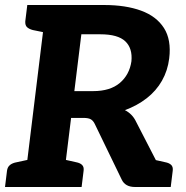

<svg xmlns="http://www.w3.org/2000/svg" viewBox="-29 -747 743 767"><path d="M67 0 156 -727H387Q473 -727 534.5 -704.5Q596 -682 626 -635Q656 -588 647 -514Q641 -465 618 -424.5Q595 -384 557 -354.5Q519 -325 470 -307Q484 -300 495.5 -288.5Q507 -277 515 -260L649 0H510Q471 0 457 -30L350 -251Q344 -264 334.5 -270Q325 -276 304 -276H255L221 0ZM268 -383H343Q411 -383 449.5 -415.5Q488 -448 496 -502Q501 -554 471.5 -582Q442 -610 372 -610H296ZM555 0 516 -123 586 -109ZM-9 0 -1 -65Q1 -80 11 -88Q21 -96 38 -99L89 -110V0ZM179 -727 151 -617 102 -627Q87 -631 79 -638.5Q71 -646 72 -662L80 -727ZM199 0 226 -110 275 -99Q291 -96 299 -88Q307 -80 305 -65L297 0ZM555 0 582 -110 631 -99Q647 -96 655 -88Q663 -80 661 -65L653 0Z"/></svg>

Font: Aleo ExtraBold
Style: Italic
Weight: 800
Italic angle: -7°
Designer: Alessio Laiso
Foundry: Alessio Laiso
Version: Version 2.001;gftools[0.9.29]